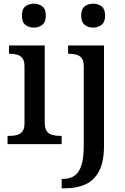

<svg xmlns="http://www.w3.org/2000/svg" viewBox="-20 -783 681 1043"><path d="M21 0V-45H34Q56 -45 73.5 -50Q91 -55 102 -69.5Q113 -84 113 -113V-423Q113 -452 102 -466.5Q91 -481 73 -486Q55 -491 34 -491H29V-536H223V-117Q223 -87 233.5 -71.5Q244 -56 262.5 -50.5Q281 -45 302 -45H315V0ZM164 -633Q137 -633 118 -648Q99 -663 99 -698Q99 -734 118 -748.5Q137 -763 164 -763Q190 -763 209.5 -748.5Q229 -734 229 -698Q229 -663 209.5 -648Q190 -633 164 -633ZM315 240V189H322Q358 189 383.5 172.5Q409 156 422 116Q435 76 435 6V-423Q435 -453 423.5 -467.5Q412 -482 393.5 -486.5Q375 -491 354 -491H350V-536H545V8Q545 97 517.5 148Q490 199 442 219.5Q394 240 332 240ZM486 -633Q459 -633 440 -648Q421 -663 421 -698Q421 -734 440 -748.5Q459 -763 486 -763Q512 -763 531.5 -748.5Q551 -734 551 -698Q551 -663 531.5 -648Q512 -633 486 -633Z"/></svg>

Font: Noto Serif Khmer Medium
Style: Regular
Weight: 500
Version: Version 2.003